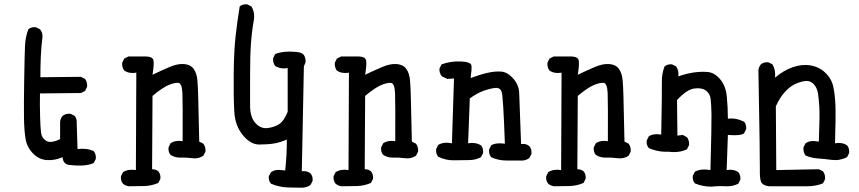

<svg xmlns="http://www.w3.org/2000/svg" viewBox="-20 -749 4040 903"><path d="M312.5 27.3Q276.4 26.4 274.4 -9.8Q239.3 5.9 201.7 3.9Q164.1 2 135.7 -26.9Q107.4 -55.7 100.6 -93.8Q93.8 -131.8 92.8 -195.3Q91.8 -258.8 93.8 -376Q95.7 -493.2 97.7 -534.7Q99.6 -576.2 113.3 -611.3Q127 -623 148.4 -621.1L168 -611.3Q181.6 -595.7 179.7 -574.2Q173.8 -529.3 171.9 -481.9Q169.9 -434.6 169.9 -385.7L360.4 -387.7L379.9 -377.9Q391.6 -362.3 389.6 -340.8L379.9 -321.3L360.4 -311.5L168 -309.6Q167 -253.9 168.5 -202.6Q169.9 -151.4 172.9 -126Q175.8 -100.6 196.8 -86.9Q217.8 -73.2 262.7 -94.7V-176.8Q264.6 -192.4 274.4 -204.1Q290 -215.8 311.5 -213.9L331.1 -204.1Q342.8 -190.4 340.8 -168.9L344.7 -47.9Q387.7 -53.7 420.9 -38.1Q432.6 -23.4 430.7 -2L420.9 17.6Q383.8 35.2 312.5 27.3Z M585.9 127Q570.3 125 558.6 115.2Q546.9 101.6 548.8 80.1L558.6 60.5Q584 44.9 619.1 50.8L621.1 -407.2Q587.9 -401.4 564.5 -417Q552.7 -432.6 554.7 -454.1L564.5 -473.6L584 -483.4H668Q699.2 -482.4 702.1 -463.4Q705.1 -444.3 697.3 -397.5Q738.3 -417 776.9 -433.6Q815.4 -450.2 845.7 -447.8Q876 -445.3 890.6 -425.3Q905.3 -405.3 908.2 -372.1Q911.1 -338.9 912.1 -296.4Q913.1 -253.9 917 -83L936.5 -73.2Q948.2 -57.6 946.3 -36.1L936.5 -16.6Q913.1 -1 884.8 -4.9Q856.4 -8.8 830.1 -7.8Q803.7 -6.8 782.2 -20.5Q770.5 -34.2 772.5 -55.7L782.2 -75.2Q805.7 -90.8 838.9 -85Q839.8 -262.7 837.9 -310.5Q835.9 -358.4 817.9 -359.4Q799.8 -360.4 772 -348.6Q744.1 -336.9 697.3 -297.9L695.3 46.9Q712.9 46.9 724.6 56.6Q736.3 70.3 734.4 91.8L724.6 111.3Q693.4 125 658.2 126Q623 127 585.9 127Z M1342.8 132.8Q1295.9 132.8 1254.9 115.2Q1242.2 101.6 1244.1 80.1L1254.9 60.5Q1274.4 46.9 1301.8 50.8L1321.3 52.7Q1325.2 17.6 1327.1 -19Q1329.1 -55.7 1329.1 -92.8Q1297.9 -79.1 1269 -74.2Q1240.2 -69.3 1199.2 -69.3Q1158.2 -69.3 1122.1 -113.3Q1085.9 -157.2 1082 -222.7Q1078.1 -288.1 1079.1 -397.5Q1080.1 -506.8 1087.9 -577.6Q1095.7 -648.4 1107.4 -718.8Q1121.1 -730.5 1142.6 -728.5L1162.1 -718.8Q1179.7 -691.4 1173.8 -654.3Q1164.1 -599.6 1160.2 -543.5Q1156.2 -487.3 1156.2 -396.5Q1156.2 -305.7 1156.2 -252Q1156.2 -198.2 1180.7 -170.9Q1205.1 -143.6 1235.8 -146.5Q1266.6 -149.4 1291 -164.1Q1315.4 -178.7 1333 -223.6V-428.7Q1299.8 -422.9 1274.4 -438.5Q1262.7 -454.1 1264.6 -475.6L1274.4 -495.1Q1317.4 -510.7 1370.1 -504.9Q1391.6 -504.9 1407.2 -493.2Q1418.9 -477.5 1417 -456.1L1409.2 -436.5L1399.4 56.6Q1422.9 52.7 1440.4 66.4Q1452.1 80.1 1450.2 101.6L1440.4 121.1Q1420.9 134.8 1394.5 133.8Q1368.2 132.8 1342.8 132.8Z M1585.9 127Q1570.3 125 1558.6 115.2Q1546.9 101.6 1548.8 80.1L1558.6 60.5Q1584 44.9 1619.1 50.8L1621.1 -407.2Q1587.9 -401.4 1564.5 -417Q1552.7 -432.6 1554.7 -454.1L1564.5 -473.6L1584 -483.4H1668Q1699.2 -482.4 1702.1 -463.4Q1705.1 -444.3 1697.3 -397.5Q1738.3 -417 1776.9 -433.6Q1815.4 -450.2 1845.7 -447.8Q1876 -445.3 1890.6 -425.3Q1905.3 -405.3 1908.2 -372.1Q1911.1 -338.9 1912.1 -296.4Q1913.1 -253.9 1917 -83L1936.5 -73.2Q1948.2 -57.6 1946.3 -36.1L1936.5 -16.6Q1913.1 -1 1884.8 -4.9Q1856.4 -8.8 1830.1 -7.8Q1803.7 -6.8 1782.2 -20.5Q1770.5 -34.2 1772.5 -55.7L1782.2 -75.2Q1805.7 -90.8 1838.9 -85Q1839.8 -262.7 1837.9 -310.5Q1835.9 -358.4 1817.9 -359.4Q1799.8 -360.4 1772 -348.6Q1744.1 -336.9 1697.3 -297.9L1695.3 46.9Q1712.9 46.9 1724.6 56.6Q1736.3 70.3 1734.4 91.8L1724.6 111.3Q1693.4 125 1658.2 126Q1623 127 1585.9 127Z M2362.3 5.9Q2323.2 5.9 2290 -9.8Q2278.3 -23.4 2280.3 -45.9L2290 -65.4Q2311.5 -79.1 2354.5 -73.2Q2346.7 -295.9 2339.4 -316.9Q2332 -337.9 2309.1 -335.4Q2286.1 -333 2255.4 -322.3Q2224.6 -311.5 2189.5 -286.1L2181.6 -75.2Q2216.8 -81.1 2242.2 -65.4Q2253.9 -51.8 2252 -29.3L2242.2 -9.8Q2216.8 3.9 2185.5 3.9Q2154.3 3.9 2116.2 4.9Q2078.1 5.9 2041 -11.7Q2029.3 -25.4 2031.2 -47.9L2041 -67.4Q2066.4 -83 2105.5 -75.2L2115.2 -379.9L2084 -377.9L2058.6 -389.6Q2044.9 -405.3 2046.9 -426.8L2056.6 -446.3Q2099.6 -461.9 2147.5 -460Q2195.3 -458 2197.3 -440.4Q2199.2 -422.9 2193.4 -381.8Q2234.4 -397.5 2272 -406.2Q2309.6 -415 2338.9 -412.1Q2368.2 -409.2 2394.5 -378.9Q2420.9 -348.6 2421.9 -310.5Q2422.9 -272.5 2430.7 -71.3Q2454.1 -75.2 2469.7 -61.5Q2481.4 -47.9 2479.5 -25.4L2469.7 -5.9Q2456.1 3.9 2440.4 5.9Z M2585.9 127Q2570.3 125 2558.6 115.2Q2546.9 101.6 2548.8 80.1L2558.6 60.5Q2584 44.9 2619.1 50.8L2621.1 -407.2Q2587.9 -401.4 2564.5 -417Q2552.7 -432.6 2554.7 -454.1L2564.5 -473.6L2584 -483.4H2668Q2699.2 -482.4 2702.1 -463.4Q2705.1 -444.3 2697.3 -397.5Q2738.3 -417 2776.9 -433.6Q2815.4 -450.2 2845.7 -447.8Q2876 -445.3 2890.6 -425.3Q2905.3 -405.3 2908.2 -372.1Q2911.1 -338.9 2912.1 -296.4Q2913.1 -253.9 2917 -83L2936.5 -73.2Q2948.2 -57.6 2946.3 -36.1L2936.5 -16.6Q2913.1 -1 2884.8 -4.9Q2856.4 -8.8 2830.1 -7.8Q2803.7 -6.8 2782.2 -20.5Q2770.5 -34.2 2772.5 -55.7L2782.2 -75.2Q2805.7 -90.8 2838.9 -85Q2839.8 -262.7 2837.9 -310.5Q2835.9 -358.4 2817.9 -359.4Q2799.8 -360.4 2772 -348.6Q2744.1 -336.9 2697.3 -297.9L2695.3 46.9Q2712.9 46.9 2724.6 56.6Q2736.3 70.3 2734.4 91.8L2724.6 111.3Q2693.4 125 2658.2 126Q2623 127 2585.9 127Z M3327.1 128.9Q3284.2 128.9 3248 113.3Q3236.3 99.6 3238.3 78.1L3248 58.6Q3276.4 43 3321.3 50.8Q3327.1 -167 3326.2 -211.9Q3325.2 -256.8 3322.3 -283.2Q3319.3 -309.6 3298.8 -323.7Q3278.3 -337.9 3243.7 -332.5Q3209 -327.1 3164.1 -278.3L3166 -111.3L3191.4 -114.3L3210.9 -103.5Q3222.7 -87.9 3220.7 -66.4L3210.9 -46.9Q3173.8 -29.3 3127 -35.2Q3074.2 -33.2 3031.2 -52.7Q3019.5 -66.4 3021.5 -87.9L3031.2 -107.4Q3050.8 -122.1 3089.8 -116.2Q3093.8 -321.3 3092.8 -361.3Q3091.8 -401.4 3105.5 -436.5Q3119.1 -448.2 3140.6 -446.3L3160.2 -436.5Q3173.8 -417 3169.9 -389.6Q3209 -403.3 3243.7 -408.2Q3278.3 -413.1 3309.6 -410.2Q3340.8 -407.2 3367.2 -376Q3393.6 -344.7 3398.4 -293.9Q3403.3 -243.2 3403.3 -190.4Q3438.5 -196.3 3479.5 -176.8Q3491.2 -163.1 3489.3 -141.6L3479.5 -122.1Q3463.9 -109.4 3403.3 -114.3L3397.5 50.8Q3428.7 44.9 3452.1 60.5Q3463.9 74.2 3461.9 95.7L3452.1 115.2Q3424.8 128.9 3391.6 127Q3358.4 125 3327.1 128.9Z M3595.7 127Q3563.5 122.1 3558.1 103Q3552.7 84 3553.7 46.9Q3554.7 9.8 3546.9 -418.9Q3548.8 -434.6 3558.6 -446.3Q3572.3 -458 3593.8 -456.1L3613.3 -446.3Q3628.9 -418.9 3625 -383.8Q3664.1 -417 3707.5 -432.6Q3751 -448.2 3792 -441.4Q3833 -434.6 3862.3 -406.2Q3891.6 -377.9 3899.4 -339.8Q3907.2 -301.8 3909.2 -253.4Q3911.1 -205.1 3907.2 -75.2Q3940.4 -81.1 3963.9 -65.4Q3975.6 -51.8 3973.6 -29.3L3963.9 -9.8Q3928.7 7.8 3891.6 2.9Q3854.5 -2 3825.2 -3.9Q3795.9 -5.9 3768.6 -17.6Q3756.8 -33.2 3758.8 -55.7L3768.6 -75.2Q3788.1 -88.9 3815.4 -85L3831.1 -83Q3835.9 -208 3833.5 -245.1Q3831.1 -282.2 3827.1 -309.6Q3823.2 -336.9 3805.7 -354.5Q3788.1 -372.1 3761.7 -367.2Q3735.4 -362.3 3713.4 -350.6Q3691.4 -338.9 3668.9 -313.5Q3646.5 -288.1 3628.9 -249L3630.9 50.8L3831.1 46.9L3850.6 56.6Q3862.3 72.3 3860.4 93.8L3850.6 113.3Q3817.4 127 3776.4 127Q3735.4 127 3595.7 127Z"/></svg>

Font: JasonHandwriting4
Style: Regular
Weight: 400
Version: Version 1.01.21